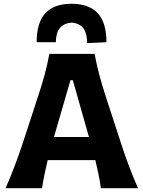

<svg xmlns="http://www.w3.org/2000/svg" viewBox="-20 -999 761 1019"><path d="M9.5 0Q35 -57.5 58.8 -120.8Q82.5 -184 101.5 -241.5L181.5 -486Q203.5 -552.5 217.8 -605.8Q232 -659 242 -713H482Q492.5 -657 506.5 -604Q520.5 -551 541.5 -486L621.5 -241Q640.5 -181.5 664 -119.2Q687.5 -57 712.5 0H515.5Q510.5 -36.5 502.8 -74.2Q495 -112 486 -149H233Q224 -111.5 216.2 -73.5Q208.5 -35.5 203 0ZM354 -573.5 266.5 -272H452L366.5 -573.5ZM442.5 -770Q442.5 -823.5 422 -849.5Q401.5 -875.5 360 -879Q276.5 -872 276.5 -775H174.5Q174.5 -879 220.8 -929Q267 -979 360 -979Q452 -979 498.5 -929Q545 -879 545 -775Z"/></svg>

Font: Commissioner Flair
Style: Bold
Weight: 700
Designer: Kostas Bartsokas
Foundry: Kostas Bartsokas
Version: Version 1.000; ttfautohint (v1.8.3)